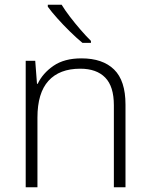

<svg xmlns="http://www.w3.org/2000/svg" viewBox="-20 -786 630 806"><path d="M321.8 -541Q411.1 -541 459 -494.1Q506.8 -447.3 506.8 -347.2V0H458V-344.2Q458 -423.3 421.6 -460.4Q385.3 -497.6 316.9 -497.6Q229.5 -497.6 183.3 -446.5Q137.2 -395.5 137.2 -292.5V0H87.9V-530.8H127.9L135.3 -434.1H138.2Q159.2 -478.5 204.6 -509.8Q250 -541 321.8 -541ZM238.8 -766.1Q252 -744.1 273.4 -716.1Q294.9 -688 318.4 -660.9Q341.8 -633.8 361.8 -614.3V-606H326.2Q301.3 -626.5 273.2 -654.1Q245.1 -681.6 220.5 -709.2Q195.8 -736.8 180.7 -757.8V-766.1Z"/></svg>

Font: Open Sans Light
Style: Regular
Weight: 300
Designer: Monotype Design Team
Foundry: Monotype Imaging Inc.
Version: Version 3.000; ttfautohint (v1.8.4)